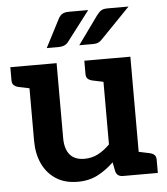

<svg xmlns="http://www.w3.org/2000/svg" viewBox="-53 -779 725 835"><g transform="rotate(-5 310.0 -362.0)"><path d="M253 8Q197 8 158 -17.5Q119 -43 99 -86.5Q79 -130 79 -187V-514H206V-187Q206 -140 227 -114.5Q248 -89 291 -89Q323 -89 350 -103Q377 -117 402 -142V-514H528V0H451Q425 0 419 -23L411 -63Q379 -32 341 -12Q303 8 253 8ZM504 0 517 -101 574 -89Q588 -86 595.5 -79Q603 -72 603 -58V0ZM103 -514 91 -413 33 -425Q20 -428 12 -435Q4 -442 4 -456V-514ZM426 -514 413 -413 356 -425Q342 -428 334.5 -435Q327 -442 327 -456V-514ZM280 -732H363L263 -601Q249 -583 221 -583H169L232 -705Q239 -719 249.5 -725.5Q260 -732 280 -732ZM448 -732H539L412 -601Q403 -591 394 -587Q385 -583 371 -583H311L399 -705Q409 -719 419 -725.5Q429 -732 448 -732Z"/></g></svg>

Font: Aleo
Style: Bold
Weight: 700
Designer: Alessio Laiso
Foundry: Alessio Laiso
Version: Version 2.001;gftools[0.9.29]